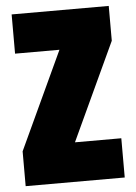

<svg xmlns="http://www.w3.org/2000/svg" viewBox="-51 -740 551 780"><g transform="rotate(-5 224.0 -350.0)"><path d="M22 0V-142L207 -540H26V-700H422V-558L237 -160H426V0Z"/></g></svg>

Font: Tektur Condensed ExtraBold
Style: Regular
Weight: 800
Width: 3
Designer: Adam Jagosz
Foundry: Adam Jagosz
Version: Version 1.005;gftools[0.9.30]